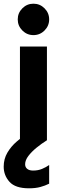

<svg xmlns="http://www.w3.org/2000/svg" viewBox="-43 -759 339 1039"><path d="M65 0V-507H211V0ZM53 -654Q53 -689 78 -714Q103 -739 138 -739Q173 -739 198 -714Q223 -689 223 -654Q223 -619 198 -594Q173 -569 138 -569Q103 -569 78 -594Q53 -619 53 -654ZM223 235Q201 246 175 253Q149 260 114 260Q40 260 8.5 225Q-23 190 -23 143Q-23 101 -3 67Q17 33 47.5 7Q78 -19 109 -37Q140 -55 162 -64L211 0Q182 18 155 40Q128 62 110.5 85Q93 108 93 130Q93 146 104.5 155Q116 164 136 164Q163 164 184.5 155Q206 146 223 134Z"/></svg>

Font: Hind Variable Light
Style: Regular
Weight: 300
Designer: Manushi Parikh, Satya Rajpurohit
Foundry: Indian Type Foundry
Version: Version 3.000